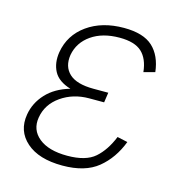

<svg xmlns="http://www.w3.org/2000/svg" viewBox="-88 -635 692 725"><g transform="rotate(15 257.5 -272.0)"><path d="M218.8 9.8Q126 9.8 77.6 -33Q29.3 -75.7 40.5 -142.1Q48.3 -189 82 -225.3Q115.7 -261.7 173.3 -278.3Q124.5 -293 107.4 -325.4Q90.3 -357.9 97.2 -400.9Q108.9 -470.2 166.7 -511.5Q224.6 -552.7 310.1 -552.7Q386.2 -552.7 422.9 -518.8Q459.5 -484.9 466.8 -421.9L423.3 -410.2Q418 -461.4 390.4 -487.1Q362.8 -512.7 303.7 -512.7Q236.8 -512.7 193.4 -482.4Q149.9 -452.1 140.6 -401.9Q133.3 -355 162.4 -327.9Q191.4 -300.8 257.8 -300.8H315.4L310.5 -267.6L309.6 -261.7H251.5Q189 -261.7 141.8 -228.8Q94.7 -195.8 85.9 -142.6Q77.6 -92.8 115.7 -61.8Q153.8 -30.8 226.6 -30.8Q299.3 -30.8 334.7 -61.8Q370.1 -92.8 392.6 -148.4L433.1 -139.6Q407.2 -71.8 357.2 -31Q307.1 9.8 218.8 9.8Z"/></g></svg>

Font: Inter Extra Light
Style: Italic
Weight: 200
Italic angle: -9.39999°
Designer: Rasmus Andersson
Foundry: rsms
Version: Version 4.000;git-3c8e0fc